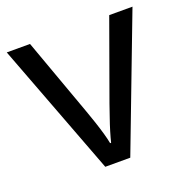

<svg xmlns="http://www.w3.org/2000/svg" viewBox="-102 -632 712 729"><g transform="rotate(-20 254.0 -268.0)"><path d="M203 0 0 -536H94L208 -220Q216 -198 225 -171Q234 -144 241 -119.5Q248 -95 251 -78H255Q259 -95 266.5 -120Q274 -145 283.5 -172Q293 -199 300 -220L414 -536H508L304 0Z"/></g></svg>

Font: Noto Sans Anatolian Hieroglyphs
Style: Regular
Weight: 400
Designer: Monotype Design Team
Foundry: Monotype Imaging Inc.
Version: Version 2.001; ttfautohint (v1.8.4.7-5d5b)